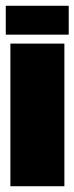

<svg xmlns="http://www.w3.org/2000/svg" viewBox="-22 -645 258 665"><path d="M216 -525V-625H-2V-525ZM14 0H201V-494H14Z"/></svg>

Font: Blinker Headline
Style: Regular
Weight: 900
Width: 4
Designer: Juergen Huber
Foundry: supertype
Version: Version 1.015;PS 1.15;hotconv 1.0.88;makeotf.lib2.5.647800